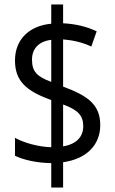

<svg xmlns="http://www.w3.org/2000/svg" viewBox="-20 -780 512 858"><path d="M209 -51V58H262V-55C368 -70 428 -133 428 -221C428 -312 373 -352 262 -393V-604C309 -600 350 -590 388 -572L412 -640C368 -661 319 -673 262 -676V-760H209V-674C111 -665 47 -604 47 -510C47 -420 94 -374 209 -333V-122C149 -124 87 -142 47 -164V-84C86 -65 145 -52 209 -51ZM209 -602V-414C144 -438 123 -461 123 -514C123 -561 152 -595 209 -602ZM262 -126V-313C328 -289 352 -264 352 -216C352 -170 323 -136 262 -126Z"/></svg>

Font: Noto Sans Gurmukhi UI Condensed
Style: Regular
Weight: 400
Width: 3
Designer: Jelle Bosma - Monotype Design Team
Foundry: Monotype Imaging Inc.
Version: Version 2.004